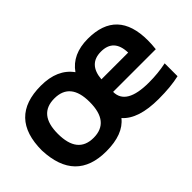

<svg xmlns="http://www.w3.org/2000/svg" viewBox="-77 -787 1061 1061"><g transform="rotate(-45 454.0 -256.5)"><path d="M281.2 -102.5Q405.8 -102.5 405.8 -258.3Q405.8 -410.2 281.2 -410.2Q156.7 -410.2 156.7 -258.3Q156.7 -102.5 281.2 -102.5ZM540 -300.8H749Q746.1 -411.1 646.5 -411.1Q548.8 -411.1 540 -300.8ZM29.3 -254.9Q29.3 -512.7 278.3 -512.7Q407.2 -512.7 466.3 -430.2Q523.9 -512.7 645.5 -512.7Q874 -512.7 874 -271.5Q874 -240.7 870.1 -206.1H536.6Q536.6 -102.5 713.4 -102.5Q785.2 -102.5 849.6 -116.2V-15.6Q782.7 0 687 0Q529.8 0 466.8 -71.3Q410.6 0 278.3 0Q39.6 0 29.3 -254.9Z"/></g></svg>

Font: SansationBold
Style: Bold
Weight: 700
Designer: Bernd Montag
Version: Version 1.301